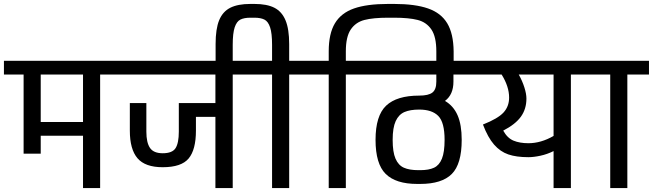

<svg xmlns="http://www.w3.org/2000/svg" viewBox="-30 -956 3319 976"><path d="M589 -647V-577H479V0H392V-266H177V-175H90V-577H-10V-647ZM392 -336V-577H177V-336Z M1263 -647V-577H1153V0H1065V-362H966V-292Q966 -195 929 -150.5Q892 -106 797 -106Q708 -106 669 -151.5Q630 -197 630 -292V-432H714V-287Q714 -231 732.5 -204Q751 -177 797 -177Q846 -177 862.5 -203Q879 -229 879 -287V-432H1065V-577H569V-647Z M1550 -577H1440V0H1353V-577H1243V-647H1353V-728Q1353 -787 1343 -817Q1333 -847 1314 -856.5Q1295 -866 1263 -866H1243Q1211 -866 1192 -856.5Q1173 -847 1163 -817Q1153 -787 1153 -728V-608H1066V-732Q1066 -809 1084 -853Q1102 -897 1140.5 -916.5Q1179 -936 1243 -936H1263Q1327 -936 1365 -916.5Q1403 -897 1421.5 -852.5Q1440 -808 1440 -732V-647H1550Z M2276 -695V-608H2188V-695Q2188 -769 2163 -806Q2138 -843 2093.5 -854.5Q2049 -866 1973 -866H1943Q1867 -866 1822.5 -854.5Q1778 -843 1753 -806Q1728 -769 1728 -695V-647H1838V-577H1728V0H1641V-577H1530V-647H1641V-695Q1641 -785 1672.5 -837.5Q1704 -890 1769.5 -913Q1835 -936 1943 -936H1973Q2080 -936 2146 -913Q2212 -890 2243.5 -837.5Q2275 -785 2276 -695Z M2232 -443Q2275 -418 2296 -370Q2317 -322 2317 -245Q2317 -122 2266.5 -71.5Q2216 -21 2106 -21H2091Q1982 -21 1930.5 -72Q1879 -123 1879 -245Q1879 -368 1933 -419Q1987 -470 2101 -470Q2148 -470 2168 -485.5Q2188 -501 2188 -541V-577H1817V-647H2385V-577H2275V-541Q2275 -475 2232 -443ZM2230 -245Q2230 -334 2198 -366.5Q2166 -399 2101 -399Q2055 -399 2026 -386.5Q1997 -374 1981.5 -340.5Q1966 -307 1966 -245Q1966 -183 1980.5 -149.5Q1995 -116 2023 -103.5Q2051 -91 2097 -91H2106Q2150 -91 2176.5 -103.5Q2203 -116 2216.5 -149.5Q2230 -183 2230 -245Z M2982 -647V-577H2872V0H2784V-188Q2752 -172 2717.5 -164.5Q2683 -157 2656 -157Q2595 -157 2554 -171Q2513 -185 2481.5 -221Q2450 -257 2425 -323Q2501 -353 2529.5 -384Q2558 -415 2558 -460Q2558 -516 2520 -577H2365V-647ZM2784 -265V-577H2607Q2625 -545 2635.5 -512Q2646 -479 2646 -455Q2646 -402 2618 -363Q2590 -324 2528 -292Q2549 -254 2580.5 -241Q2612 -228 2656 -228Q2720 -228 2784 -265Z M3269 -577H3159V0H3072V-577H2962V-647H3269Z"/></svg>

Font: Biryani
Style: Regular
Weight: 400
Designer: Dan Reynolds and Mathieu Reguer
Foundry: Dan Reynolds and Mathieu Reguer
Version: Version 1.004; ttfautohint (v1.1) -l 5 -r 5 -G 72 -x 0 -D la